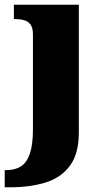

<svg xmlns="http://www.w3.org/2000/svg" viewBox="-46 -556 444 816"><path d="M-26 240V167H-19Q18 167 43 151Q68 135 81 97Q94 59 94 -7V-410Q94 -438 83.5 -452Q73 -466 55.5 -470.5Q38 -475 17 -475H13V-536H289V8Q289 97 251.5 148Q214 199 148 219.5Q82 240 -3 240Z"/></svg>

Font: Noto Serif Bengali Black
Style: Regular
Weight: 900
Version: Version 2.003